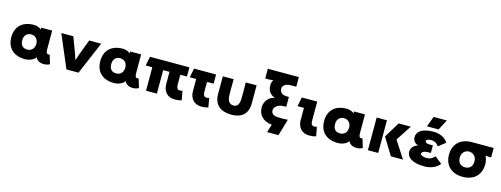

<svg xmlns="http://www.w3.org/2000/svg" viewBox="-17 -1640 6968 2668"><g transform="rotate(15 3467.5 -306.5)"><path d="M301 -125C241 -125 200 -155 200 -235C200 -304 241 -344 301 -344C360 -344 402 -300 402 -235C402 -169 360 -125 301 -125ZM42 -235C42 -84 136 12 303 12C366 12 434 -16 456 -57C470 -14 518 11 573 11C596 11 633 6 658 -11L620 -139C587 -129 567 -141 567 -201V-470H409V-458L411 -443C381 -469 334 -481 303 -481C136 -481 42 -386 42 -235Z M1272 -470H1099L1016 -249L985 -156L954 -249L871 -470H698L898 0H1072Z M1581 -125C1521 -125 1480 -155 1480 -235C1480 -304 1521 -344 1581 -344C1640 -344 1682 -300 1682 -235C1682 -169 1640 -125 1581 -125ZM1322 -235C1322 -84 1416 12 1583 12C1646 12 1714 -16 1736 -57C1750 -14 1798 11 1853 11C1876 11 1913 6 1938 -11L1900 -139C1867 -129 1847 -141 1847 -201V-470H1689V-458L1691 -443C1661 -469 1614 -481 1583 -481C1416 -481 1322 -386 1322 -235Z M2456 14C2492 14 2534 10 2556 -1L2532 -131C2519 -126 2504 -125 2490 -125C2463 -125 2447 -147 2446 -189C2445 -229 2445 -258 2446 -338H2541V-470H1974L1948 -338H2043V0H2199V-338H2290C2289 -255 2289 -221 2290 -158C2291 -66 2346 14 2456 14Z M2840 14C2876 14 2918 10 2940 -1L2916 -131C2903 -126 2888 -125 2874 -125C2847 -125 2831 -147 2830 -189C2829 -229 2829 -258 2830 -338H2925V-470H2608L2582 -338H2674C2673 -255 2673 -221 2674 -158C2675 -66 2730 14 2840 14Z M3178 -470H3022C3021 -336 3021 -314 3022 -210C3023 -56 3125 15 3270 15C3418 15 3507 -56 3508 -210C3509 -314 3509 -336 3508 -470H3352C3354 -336 3354 -284 3352 -230C3348 -142 3314 -116 3270 -116C3225 -116 3182 -142 3178 -230C3176 -284 3176 -336 3178 -470Z M3599 -733V-593H3650L3714 -598C3699 -578 3691 -552 3691 -519C3691 -433 3740 -385 3801 -368C3720 -355 3655 -288 3655 -193C3655 -97 3714 -10 3853 4L3816 120H3980L4051 -120C3971 -116 3954 -116 3898 -119C3845 -122 3811 -146 3811 -195C3811 -242 3866 -285 3938 -288C3954 -289 3970 -290 3983 -290V-430C3970 -430 3954 -431 3938 -432C3878 -435 3850 -471 3850 -519C3850 -560 3898 -590 3947 -593C3984 -595 4009 -595 4045 -594V-733Z M4390 14C4426 14 4468 10 4490 -1L4466 -131C4453 -126 4438 -125 4424 -125C4397 -125 4380 -147 4380 -189C4379 -329 4379 -358 4380 -470H4158L4132 -338H4224C4223 -255 4223 -221 4224 -158C4225 -66 4280 14 4390 14Z M4801 -125C4741 -125 4700 -155 4700 -235C4700 -304 4741 -344 4801 -344C4860 -344 4902 -300 4902 -235C4902 -169 4860 -125 4801 -125ZM4542 -235C4542 -84 4636 12 4803 12C4866 12 4934 -16 4956 -57C4970 -14 5018 11 5073 11C5096 11 5133 6 5158 -11L5120 -139C5087 -129 5067 -141 5067 -201V-470H4909V-458L4911 -443C4881 -469 4834 -481 4803 -481C4636 -481 4542 -386 4542 -235Z M5235 -470V0H5383V-470ZM5415 -246 5565 0H5740L5580 -246L5726 -470H5552Z M6268 -80 6165 -162C6131 -119 6089 -106 6052 -106C6006 -106 5960 -121 5960 -145C5960 -168 5990 -183 6026 -188C6040 -190 6063 -190 6090 -189V-298C6063 -298 6041 -298 6026 -299C5995 -301 5978 -317 5978 -334C5978 -353 6010 -363 6052 -363C6089 -363 6129 -349 6158 -302L6260 -382C6223 -444 6146 -484 6052 -484C5881 -484 5814 -420 5814 -346C5814 -285 5847 -261 5891 -243C5843 -233 5794 -188 5794 -132C5794 -41 5885 15 6052 15C6145 15 6226 -23 6268 -80ZM5942 -533H6109L6188 -683H5997Z M6600 -346C6648 -346 6706 -310 6706 -233C6706 -149 6653 -119 6600 -119C6547 -119 6494 -149 6494 -233C6494 -310 6552 -346 6600 -346ZM6339 -233C6339 -84 6433 17 6600 17C6767 17 6861 -84 6861 -233C6861 -266 6852 -316 6834 -350L6880 -346H6915V-482C6820 -483 6747 -483 6600 -482C6433 -481 6339 -380 6339 -233Z"/></g></svg>

Font: Kreadon Extra Bold
Style: Regular
Weight: 800
Designer: kohakuno
Foundry: StudioGnu
Version: Version 1.000;Glyphs 3.1.2 (3151)